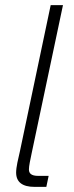

<svg xmlns="http://www.w3.org/2000/svg" viewBox="-20 -730 288 750"><path d="M115 0H161L170 -43H129C102 -43 93 -53 93 -68C93 -82 98 -104 104 -133L226 -710H178L58 -140C51 -110 43 -77 43 -56C43 -19 67 0 115 0Z"/></svg>

Font: Geist ExtraLight
Style: Italic
Weight: 200
Italic angle: -12°
Designer: Basement.studio, Andrés Briganti, Mateo Zaragoza
Foundry: Basement.studio, Vercel, Andrés Briganti, Guido Ferreyra, Mateo Zaragoza
Version: Version 1.500